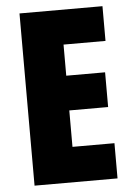

<svg xmlns="http://www.w3.org/2000/svg" viewBox="-52 -754 547 793"><g transform="rotate(-5 221.5 -357.0)"><path d="M403 0V-146H229V-297H390V-441H229V-570H403V-714H59V0Z"/></g></svg>

Font: Noto Sans Telugu ExtraCondensed Black
Style: Regular
Weight: 900
Width: 2
Designer: Jelle Bosma - Monotype Design Team
Foundry: Monotype Imaging Inc.
Version: Version 2.005